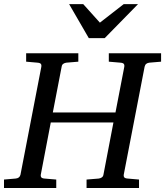

<svg xmlns="http://www.w3.org/2000/svg" viewBox="-35 -936 822 956"><path d="M709 -624Q699.7 -623 693.6 -618.4Q687.5 -613.8 685.1 -604L581.1 -65.9Q579.6 -58.6 583.5 -53.2Q587.4 -47.9 601.1 -46.9L657.2 -42V0H396V-42L456.1 -46.9Q464.8 -47.9 471.7 -52.5Q478.5 -57.1 480 -65.9L529.8 -326.2H217.8L168 -65.9Q166.5 -58.6 170.4 -53.2Q174.3 -47.9 187 -46.9L245.1 -42V0H-15.1V-42L42 -46.9Q62.5 -48.3 66.9 -65.9L170.9 -604Q172.4 -612.3 168.5 -617.7Q164.6 -623 150.9 -624L95.2 -628.9V-670.9H355V-628.9L295.9 -624Q287.1 -623 280.3 -618.4Q273.4 -613.8 272 -604L228 -376H540L584 -604Q585.4 -612.3 581.5 -617.7Q577.6 -623 564 -624L506.8 -628.9V-670.9H767.1V-628.9ZM486.3 -746.1H407.2L309.1 -915.5H379.4L462.4 -823.2L581.1 -915.5H652.3Z"/></svg>

Font: Charis SIL Am
Style: Italic
Weight: 400
Italic angle: -11°
Foundry: SIL International
Version: Version 5.000